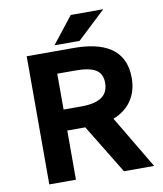

<svg xmlns="http://www.w3.org/2000/svg" viewBox="-90 -892 818 965"><g transform="rotate(-10 319.5 -410.0)"><path d="M230 -684H358L503 -820H337ZM448 -454C448 -390 404 -358 310 -358H219V-541H310C405 -541 448 -518 448 -454ZM584 -456C584 -605 472 -654 322 -654H83V0H219V-251H311L464 0H618L458 -269C533 -298 584 -360 584 -456Z"/></g></svg>

Font: Falling Sky
Style: SeBd
Weight: 600
Designer: Paul D. Hunt
Foundry: Adobe Systems Incorporated
Version: Version 1.02